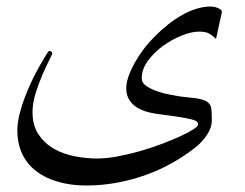

<svg xmlns="http://www.w3.org/2000/svg" viewBox="-20 -423 757 594"><path d="M648.4 -302.7Q637.7 -313 627.2 -319.1Q616.7 -325.2 595.2 -325.2Q572.3 -325.2 542 -313Q511.7 -300.8 484.1 -280.8Q456.5 -260.7 437.5 -234.9Q418.5 -209 418.5 -180.7Q418.5 -166.5 432.6 -157Q446.8 -147.5 466.1 -140.6Q485.4 -133.8 504.9 -130.4Q524.4 -127 534.2 -125Q550.8 -122.6 565.2 -121.3Q579.6 -120.1 591.3 -118.2Q603 -116.2 611.8 -112.8Q620.6 -109.4 626.5 -103Q633.3 -96.2 634.3 -82Q635.3 -67.9 635.3 -49.3Q635.3 -28.8 620.6 -6.1Q606 16.6 582.5 34.7Q552.7 58.1 515.4 79.6Q478 101.1 434.8 116.9Q391.6 132.8 344 141.8Q296.4 150.9 247.1 150.9Q199.7 150.9 160.2 139.6Q120.6 128.4 92.3 106.7Q64 85 48.8 53.2Q33.7 21.5 33.7 -19.5Q33.7 -43 40.5 -70.3Q47.4 -97.7 57.9 -125Q68.4 -152.3 80.8 -177.7Q93.3 -203.1 104.5 -222.4Q115.7 -241.7 122.8 -253.4Q129.9 -265.1 131.3 -265.1Q141.6 -265.1 141.6 -257.8Q141.6 -254.9 132.1 -236.3Q122.6 -217.8 111.1 -191.4Q99.6 -165 90.1 -134.3Q80.6 -103.5 80.6 -75.7Q80.6 -34.7 99.4 -6.8Q118.2 21 147 37.4Q175.8 53.7 211.4 60.5Q247.1 67.4 280.8 67.4Q309.1 67.4 343.3 61Q377.4 54.7 412.4 44.7Q447.3 34.7 479.7 22.5Q512.2 10.3 537.4 -1.2Q562.5 -12.7 577.6 -22.5Q592.8 -32.2 592.8 -37.6Q592.8 -43.5 588.4 -47.1Q584 -50.8 571.3 -54Q558.6 -57.1 534.4 -61Q510.3 -64.9 471.7 -69.8Q455.1 -71.8 437.3 -76.4Q419.4 -81.1 404.5 -90.1Q389.6 -99.1 380.1 -113.8Q370.6 -128.4 370.6 -149.9Q370.6 -167 377.7 -187Q384.8 -207 396.5 -228.3Q408.2 -249.5 424.3 -270.8Q440.4 -292 459.5 -311Q479 -330.6 500.2 -347.4Q521.5 -364.3 543.7 -376.7Q565.9 -389.2 588.1 -396Q610.4 -402.8 632.8 -402.8Q635.7 -402.8 641.6 -401.9Q647.5 -400.9 652.8 -398.7Q658.2 -396.5 662.4 -393.3Q666.5 -390.1 666.5 -385.7Z"/></svg>

Font: Kitab
Style: Regular
Weight: 400
Designer: SIL International
Foundry: Khaled Hosny
Version: Version 1.000